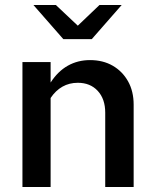

<svg xmlns="http://www.w3.org/2000/svg" viewBox="-20 -750 622 770"><path d="M70 0V-501H183V-419Q212 -464 252 -486.5Q292 -509 341 -509Q393 -509 432 -486.5Q471 -464 493.5 -424Q516 -384 516 -330V0H402V-298Q402 -353 372 -385.5Q342 -418 292 -418Q258 -418 230.5 -402.5Q203 -387 183 -357V0ZM204 -730 292 -647 379 -730H468L348 -593H234L114 -730Z"/></svg>

Font: Red Hat Text Medium
Style: Regular
Weight: 500
Designer: Pentagram, MCKL
Foundry: Pentagram, MCKL
Version: Version 1.023